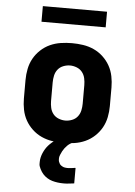

<svg xmlns="http://www.w3.org/2000/svg" viewBox="-61 -758 723 1028"><g transform="rotate(5 300.0 -244.0)"><path d="M300 8Q270 8 240 3.5Q210 -1 182.5 -13.5Q155 -26 132.5 -47Q110 -68 95.5 -94Q81 -120 75 -150Q69 -180 69 -210V-310Q69 -340 75 -370Q81 -400 95.5 -426Q110 -452 132.5 -473Q155 -494 182.5 -506.5Q210 -519 240 -523.5Q270 -528 300 -528Q330 -528 360 -523.5Q390 -519 417.5 -506.5Q445 -494 467.5 -473Q490 -452 504.5 -426Q519 -400 525 -370Q531 -340 531 -310V-210Q531 -180 525 -150Q519 -120 504.5 -94Q490 -68 467.5 -47Q445 -26 417.5 -13.5Q390 -1 360 3.5Q330 8 300 8ZM300 -112Q318 -112 336 -119Q354 -126 365.5 -140.5Q377 -155 381 -173.5Q385 -192 385 -210V-310Q385 -328 381 -346.5Q377 -365 365.5 -379.5Q354 -394 336 -401Q318 -408 300 -408Q282 -408 264 -401Q246 -394 234.5 -379.5Q223 -365 219 -346.5Q215 -328 215 -310V-210Q215 -192 219 -173.5Q223 -155 234.5 -140.5Q246 -126 264 -119Q282 -112 300 -112ZM318 224Q303 224 288 222Q273 220 259 216Q245 212 232 204Q219 196 209 185Q199 174 191 158Q183 142 183 132V120Q183 108 186 95.5Q189 83 194 71.5Q199 60 205.5 49.5Q212 39 220 30Q228 21 239 11.5Q250 2 257 -3L266 -8H354V0Q345 4 336.5 9.5Q328 15 321 22Q314 29 308 37Q302 45 297.5 53.5Q293 62 288.5 73Q284 84 284 91V99Q284 105 286 110.5Q288 116 291 121Q294 126 298.5 129.5Q303 133 308.5 135.5Q314 138 320.5 139Q327 140 331 140H336Q340 140 344.5 139.5Q349 139 354 138.5Q359 138 364 137.5Q369 137 372 136H377V219Q371 220 364.5 220.5Q358 221 351.5 222Q345 223 337.5 223.5Q330 224 325 224ZM127 -628V-712H472V-628Z"/></g></svg>

Font: Iosevka Aile Heavy
Style: Regular
Weight: 900
Designer: Belleve Invis
Foundry: Belleve Invis
Version: Version 31.1.0; ttfautohint (v1.8.4)